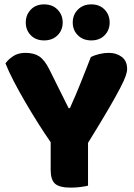

<svg xmlns="http://www.w3.org/2000/svg" viewBox="-20 -851 614 879"><path d="M383 -197V-1Q372 2 349.5 5Q327 8 304 8Q252 8 232 -10Q212 -28 212 -73V-200Q186 -237 156 -284.5Q126 -332 97 -381.5Q68 -431 43.5 -478Q19 -525 5 -561Q18 -579 40.5 -594Q63 -609 96 -609Q135 -609 159.5 -593Q184 -577 206 -533L294 -356H300Q314 -387 325.5 -414Q337 -441 348 -468.5Q359 -496 370.5 -525Q382 -554 396 -590Q414 -599 436 -604Q458 -609 478 -609Q513 -609 537.5 -590.5Q562 -572 562 -535Q562 -523 555.5 -503.5Q549 -484 529.5 -446.5Q510 -409 475 -349Q440 -289 383 -197ZM182 -666Q144 -666 121 -689.5Q98 -713 98 -748Q98 -783 121 -807Q144 -831 182 -831Q220 -831 243.5 -807Q267 -783 267 -748Q267 -713 243.5 -689.5Q220 -666 182 -666ZM398 -666Q360 -666 336.5 -689.5Q313 -713 313 -748Q313 -783 336.5 -807Q360 -831 398 -831Q436 -831 459 -807Q482 -783 482 -748Q482 -713 459 -689.5Q436 -666 398 -666Z"/></svg>

Font: Baloo 2 Latin ExtraBold
Style: Regular
Weight: 400
Designer: Sarang Kulkarni and Ek Type
Foundry: Ek Type
Version: Version 1.001